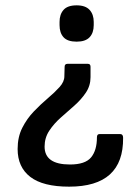

<svg xmlns="http://www.w3.org/2000/svg" viewBox="-20 -522 515 719"><path d="M309 -283Q319 -283 319 -272V-233Q319 -201 301.5 -175Q284 -149 258.5 -126.5Q233 -104 207.5 -81.5Q182 -59 164.5 -32.5Q147 -6 147 27Q147 94 242 94Q299 94 321 67.5Q343 41 343 -8Q343 -20 353 -20H430Q441 -20 441 -6Q443 177 239 177Q141 177 93.5 140.5Q46 104 46 36Q46 -9 63.5 -43.5Q81 -78 107 -105Q133 -132 159 -154Q185 -176 203 -196Q221 -216 221 -236L222 -272Q222 -283 233 -283ZM267 -502Q300 -502 315.5 -485Q331 -468 331 -440V-428Q331 -399 315.5 -382.5Q300 -366 267 -366Q233 -366 218 -382.5Q203 -399 203 -428V-440Q203 -468 218 -485Q233 -502 267 -502Z"/></svg>

Font: Sofia Sans SemiBold
Style: Regular
Weight: 600
Designer: Botio Nikoltchev, Ani Petrova
Foundry: lettersoup
Version: Version 4.101; ttfautohint (v1.8.4.7-5d5b)